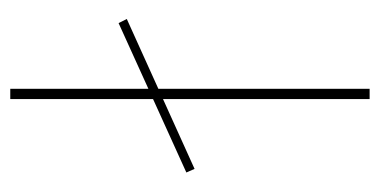

<svg xmlns="http://www.w3.org/2000/svg" viewBox="-203 -537 740 374"><g transform="rotate(-90 167.0 -350.0)"><path d="M309 -489 18 -357 25 -341 317 -473ZM161 0H181V-700H161Z"/></g></svg>

Font: Advent Pro Thin
Style: Regular
Weight: 250
Version: Version 3.000